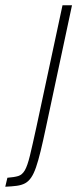

<svg xmlns="http://www.w3.org/2000/svg" viewBox="-73 -708 293 728"><path d="M-53 0 -45 -34Q-19 -36 -4 -40.5Q11 -45 21 -62Q31 -79 40.5 -118Q50 -157 65 -226L164 -688H200L101 -224Q90 -172 81 -135Q72 -98 63.5 -73.5Q55 -49 45 -34.5Q35 -20 22 -13Q9 -6 -9.5 -3.5Q-28 -1 -53 0Z"/></svg>

Font: Saira Condensed Thin
Style: Italic
Weight: 250
Width: 3
Italic angle: -12°
Designer: Hector Gatti with collaboration of the Omnibus-Type team
Foundry: Omnibus-Type
Version: Version 1.101